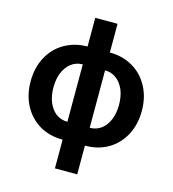

<svg xmlns="http://www.w3.org/2000/svg" viewBox="-130 -837 1017 1131"><g transform="rotate(15 378.0 -271.0)"><path d="M310 13Q231 13 170 -22Q109 -58 74 -122Q39 -187 39 -271Q39 -355 74 -419Q108 -483 170 -519Q233 -555 310 -555V-730H446V-555Q525 -555 586 -519Q648 -483 682 -419Q717 -355 717 -271Q717 -187 682 -122Q647 -58 586 -22Q525 13 446 13V188H310ZM310 -446Q269 -446 239 -422Q211 -401 193 -359Q178 -319 178 -271Q178 -222 193 -183Q209 -143 239 -119Q270 -96 310 -96ZM446 -96Q486 -96 517 -119Q547 -143 563 -183Q578 -222 578 -271Q578 -319 563 -359Q545 -401 517 -422Q487 -446 446 -446Z"/></g></svg>

Font: Sinter Bold
Style: Regular
Weight: 700
Foundry: Adobe & rsms
Version: Version 1.000